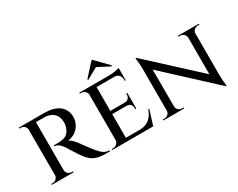

<svg xmlns="http://www.w3.org/2000/svg" viewBox="-99 -1264 2165 1743"><g transform="rotate(-30 984.0 -392.5)"><path d="M198 -600H320Q365 -600 403 -590Q441 -580 469 -559.5Q497 -539 512.5 -508.5Q528 -478 528 -437Q528 -398 510 -362.5Q492 -327 458 -303Q424 -279 378 -273Q399 -266 423 -241Q447 -216 462 -193Q464 -191 476 -173.5Q488 -156 506.5 -131.5Q525 -107 544 -83Q565 -59 581.5 -43Q598 -27 617 -18.5Q636 -10 661 -10V0H613Q558 0 522 -12Q486 -24 462 -45Q438 -66 420 -91Q414 -98 401 -118Q388 -138 373.5 -160.5Q359 -183 347 -202Q335 -221 332 -227Q314 -255 291.5 -273.5Q269 -292 245 -292V-302Q245 -302 258 -301.5Q271 -301 291 -302Q317 -303 342.5 -307.5Q368 -312 390 -331.5Q412 -351 424 -393Q427 -402 429 -415.5Q431 -429 430 -445Q428 -476 418 -498Q408 -520 390.5 -534.5Q373 -549 351.5 -556.5Q330 -564 305 -565Q268 -566 239.5 -565.5Q211 -565 208 -566Q208 -566 205.5 -574.5Q203 -583 200.5 -591.5Q198 -600 198 -600ZM210 -600V0H119V-600ZM122 -64 131 0H50V-10Q51 -10 57 -10Q63 -10 64 -10Q87 -10 103 -26Q119 -42 120 -64ZM122 -537H120Q119 -560 103 -575Q87 -590 64 -590Q63 -590 57 -590Q51 -590 50 -590V-600H131ZM207 -64H210Q210 -41 226.5 -25.5Q243 -10 266 -10Q266 -10 271.5 -10Q277 -10 278 -10L279 0H197Z M846 -600V0H755V-600ZM1103 -34 1110 0H844V-34ZM1061 -316V-282H844V-316ZM1106 -600V-566H844V-600ZM1162 -157 1113 0H954L987 -34Q1034 -34 1065.5 -49.5Q1097 -65 1118 -93Q1139 -121 1152 -157ZM1061 -284V-217H1050V-228Q1050 -251 1036.5 -266.5Q1023 -282 997 -282V-284ZM1061 -381V-314H997V-316Q1023 -316 1036.5 -332Q1050 -348 1050 -370V-381ZM1106 -569V-487H1096V-500Q1096 -529 1079 -547.5Q1062 -566 1032 -566V-569ZM1106 -616V-590L995 -600Q1026 -600 1060 -605.5Q1094 -611 1106 -616ZM757 -64 768 0H685V-10Q685 -10 691.5 -10Q698 -10 699 -10Q723 -10 738.5 -26Q754 -42 755 -64ZM757 -537H755Q754 -560 738.5 -575Q723 -590 699 -590Q698 -590 691.5 -590Q685 -590 685 -590V-600H768ZM808 -668 814 -660 931 -726 1058 -660 1064 -668 937 -799H927Z M1291 -615 1856 -95 1866 14 1302 -508ZM1294 -62V0H1219V-10Q1219 -10 1227.5 -10Q1236 -10 1236 -10Q1259 -10 1275 -25Q1291 -40 1291 -62ZM1367 -62Q1367 -40 1383.5 -25Q1400 -10 1422 -10Q1422 -10 1430.5 -10Q1439 -10 1439 -10V0H1364V-62ZM1291 -615 1366 -527 1367 0H1291V-493Q1291 -544 1286.5 -579.5Q1282 -615 1282 -615ZM1866 -600V-111Q1866 -78 1868 -49.5Q1870 -21 1872.5 -3.5Q1875 14 1875 14H1866L1791 -75V-600ZM1863 -538V-600H1938V-590Q1938 -590 1929.5 -590Q1921 -590 1921 -590Q1899 -590 1882.5 -575Q1866 -560 1866 -538ZM1791 -538Q1790 -560 1774 -575Q1758 -590 1735 -590Q1735 -590 1726.5 -590Q1718 -590 1718 -590V-600H1793V-538Z"/></g></svg>

Font: Cinzel Eorzea
Style: Regular
Weight: 500
Designer: Natanael Gama
Version: Version 2.000